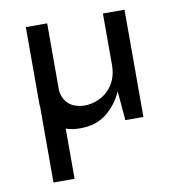

<svg xmlns="http://www.w3.org/2000/svg" viewBox="-73 -485 702 753"><g transform="rotate(-10 278.5 -108.5)"><path d="M472 9H400L390 -107Q367 -56 325.5 -23Q284 10 220 10Q188 10 164 1V201H80V-100Q79 -105 79 -115V-418H164V-153Q166 -122 186.5 -100Q207 -78 250 -75Q280 -75 305 -85.5Q330 -96 348 -114Q366 -132 376 -157Q386 -182 386 -212V-418H472Z"/></g></svg>

Font: JosefinSans
Style: SemiBold
Weight: 600
Designer: Santiago Orozco
Foundry: Typemade
Version: Version 1.0 ; ttfautohint (v1.3)